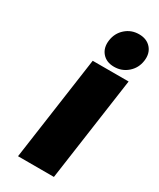

<svg xmlns="http://www.w3.org/2000/svg" viewBox="-240 -1046 932 1122"><g transform="rotate(30 226.0 -485.5)"><path d="M89.8 0 189 -701.2H431.2L332 0ZM233.2 -766.4Q204.6 -799.8 211.9 -852.1Q219.2 -904.3 257.1 -937.7Q294.9 -971.2 347.2 -971.2Q399.4 -971.2 428.5 -937.7Q457.5 -904.3 450.2 -852.1Q442.9 -799.8 404.5 -766.4Q366.2 -732.9 314 -732.9Q261.7 -732.9 233.2 -766.4Z"/></g></svg>

Font: Trueno UltraBlack
Style: Italic
Weight: 950
Designer: Julieta Ulanovsky
Foundry: Julieta Ulanovsky
Version: Version 3.001b | FøM Fix